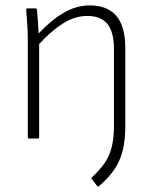

<svg xmlns="http://www.w3.org/2000/svg" viewBox="-20 -513 565 711"><path d="M347 176Q343 180 339 175L320 150Q318 148 318.5 146.5Q319 145 321 143Q349 117 367 91.5Q385 66 393.5 32.5Q402 -1 402 -47V-331Q402 -395 377.5 -424.5Q353 -454 304 -454Q258 -454 214.5 -427Q171 -400 125 -350V-5Q125 0 119 0H88Q83 0 83 -5V-367Q83 -394 81 -423Q79 -452 77 -475Q76 -482 82 -482H112Q116 -482 117 -476Q119 -458 120.5 -435Q122 -412 123 -389Q170 -439 216.5 -466Q263 -493 313 -493Q377 -493 410.5 -454.5Q444 -416 444 -334V-46Q444 7 434 46Q424 85 402.5 116Q381 147 347 176Z"/></svg>

Font: Sofia Sans Semi Condensed ExtraLight
Style: Regular
Weight: 250
Version: Version 4.100